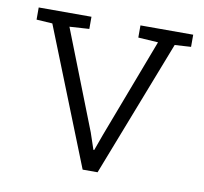

<svg xmlns="http://www.w3.org/2000/svg" viewBox="-65 -597 707 667"><g transform="rotate(10 289.0 -264.0)"><path d="M267.6 0 75.7 -481.9 19.5 -485.4V-528.3H205.6V-485.4L136.2 -481L272.9 -132.3L292.5 -74.2H295.4L316.4 -132.3L448.7 -481L378.4 -485.4V-528.3H564.5V-485.4L507.3 -481.9L320.3 0Z"/></g></svg>

Font: Roboto Slab LO Light
Style: Regular
Weight: 300
Designer: Google
Version: Version 2.000